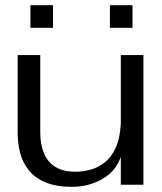

<svg xmlns="http://www.w3.org/2000/svg" viewBox="-20 -712 622 739"><path d="M258 7Q194 7 153 -11Q112 -29 89 -59Q66 -89 57 -125.5Q48 -162 48 -201V-500H135V-201Q135 -159 148 -125Q161 -91 191 -71Q221 -51 270 -51Q298 -51 327 -58.5Q356 -66 382 -86Q408 -106 425 -142.5Q442 -179 445 -236V-500H532V-1H445V-108Q425 -52 373 -22.5Q321 7 258 7ZM97 -605V-692H184V-605ZM403 -605V-692H490V-605Z"/></svg>

Font: Panamera Medium
Style: Regular
Weight: 500
Designer: Bastien Sozeau
Foundry: NBR — Bastien Sozeau
Version: Version 3.002; ttfautohint (v1.8.4.7-5d5b);gftools[0.9.33]